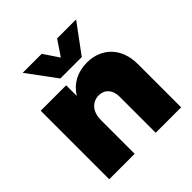

<svg xmlns="http://www.w3.org/2000/svg" viewBox="-200 -922 1078 1078"><g transform="rotate(-45 339.0 -383.0)"><path d="M437 -594 564 -766H413L352 -675L291 -766H140L267 -594ZM436 -552C360 -552 301 -520 263 -460V-544H61V0H263V-269C263 -331 297 -374 352 -375C399 -375 430 -341 430 -287V0H632V-345C632 -471 552 -552 436 -552Z"/></g></svg>

Font: Montserrat ExtraBold
Style: Regular
Weight: 800
Designer: Julieta Ulanovsky
Foundry: Julieta Ulanovsky
Version: Version 4.000